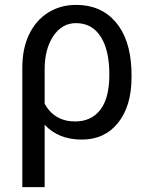

<svg xmlns="http://www.w3.org/2000/svg" viewBox="-20 -558 606 781"><path d="M289.1 -538.1Q390.1 -538.1 449.7 -469.2Q509.3 -400.4 514.6 -276.4L515.1 -244.1Q515.1 -127 460.4 -58.6Q405.8 9.8 312.5 9.8Q217.3 9.8 161.6 -50.8V203.1H70.8V-283.2Q70.8 -360.4 98.4 -418Q126 -475.6 176 -506.8Q226.1 -538.1 289.1 -538.1ZM161.6 -135.7Q202.1 -64 285.6 -64Q351.6 -64 388.2 -111.6Q424.8 -159.2 424.8 -254.4Q424.8 -354.5 389.4 -409.2Q354 -463.9 289.1 -463.9Q231.9 -463.9 196.8 -411.1Q161.6 -358.4 161.6 -275.9Z"/></svg>

Font: Noboto
Style: Regular
Weight: 400
Designer: Google
Version: Version 2.001101; 2014